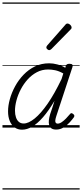

<svg xmlns="http://www.w3.org/2000/svg" viewBox="-20 -1030 663 1550"><path d="M158 17Q124 17 98.5 -1Q73 -19 59 -52.5Q45 -86 45 -131Q45 -177 59.5 -229.5Q74 -282 102 -333.5Q130 -385 170.5 -427Q211 -469 262.5 -494Q314 -519 377 -519Q408 -519 442.5 -510Q477 -501 507 -483L511 -498Q515 -508 522 -511.5Q529 -515 541 -515Q559 -515 564 -508Q569 -501 565 -489L435 -94Q428 -73 426.5 -59.5Q425 -46 430 -39Q435 -32 445 -32Q461 -32 478.5 -44Q496 -56 513 -73.5Q530 -91 544 -108Q550 -116 555.5 -116.5Q561 -117 569 -111Q579 -104 580 -97.5Q581 -91 577 -84Q565 -67 543.5 -43Q522 -19 494 -1.5Q466 16 434 16Q409 16 395.5 6.5Q382 -3 377 -20Q372 -37 374.5 -60Q377 -83 385 -109Q394 -135 403 -162Q412 -189 420 -216Q373 -136 327.5 -84Q282 -32 240 -7.5Q198 17 158 17ZM101 -136Q101 -106 109 -82.5Q117 -59 132.5 -46Q148 -33 171 -33Q210 -33 260 -73.5Q310 -114 365 -193.5Q420 -273 477 -392L491 -437Q455 -457 425 -463Q395 -469 368 -469Q319 -469 277.5 -447Q236 -425 203.5 -389Q171 -353 148 -309Q125 -265 113 -220Q101 -175 101 -136ZM377 -625Q371 -625 362.5 -632Q354 -639 354 -646Q354 -650 355.5 -654Q357 -658 361 -663L505 -827Q511 -835 515.5 -837.5Q520 -840 525 -840Q532 -840 540 -835Q548 -830 553 -822.5Q558 -815 558 -808Q558 -803 556.5 -799.5Q555 -796 550 -792L395 -634Q385 -625 377 -625ZM0 490H623V500H0ZM0 -20H623V0H0ZM0 -505H623V-500H0ZM0 -1010H623V-1000H0Z"/></svg>

Font: Playwrite NZ Guides
Style: Regular
Weight: 400
Designer: Veronika Burian, José Scaglione
Foundry: TypeTogether
Version: Version 1.003